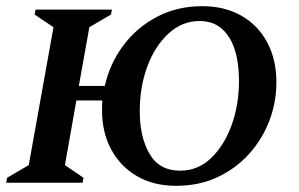

<svg xmlns="http://www.w3.org/2000/svg" viewBox="-27 -591 966 621"><path d="M-7 0 -4 -16 66 -57 146 -503 85 -544 88 -560H335L332 -544L262 -503L228 -313H312Q328 -385 371.5 -443.5Q415 -502 480.5 -536.5Q546 -571 627 -571Q700 -571 754 -540Q808 -509 837.5 -453.5Q867 -398 867 -325Q867 -260 844 -200Q821 -140 778 -92.5Q735 -45 675.5 -17.5Q616 10 543 10Q470 10 416.5 -21Q363 -52 333 -107Q303 -162 303 -235Q303 -251 304 -266H220L183 -57L243 -16L240 0ZM556 -39Q613 -39 655.5 -79.5Q698 -120 722 -186Q746 -252 746 -330Q746 -386 732.5 -429.5Q719 -473 690.5 -498Q662 -523 618 -523Q562 -523 518 -482.5Q474 -442 449.5 -376Q425 -310 425 -231Q425 -148 456.5 -93.5Q488 -39 556 -39Z"/></svg>

Font: Spectral SC SemiBold
Style: Italic
Weight: 600
Italic angle: -10°
Designer: Jean-Baptiste Levee
Foundry: Production Type
Version: Version 2.001